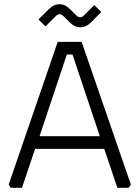

<svg xmlns="http://www.w3.org/2000/svg" viewBox="-20 -888 659 908"><path d="M21 -15 253 -690H366L599 -15L588 0H535L473 -184H146L84 0H31ZM167 -244H452L323 -630H296ZM162 -796 211 -845Q234 -868 261 -868Q288 -868 311 -845L341 -815Q350 -806 359 -806Q368 -806 377 -815L426 -864L459 -831L410 -782Q387 -759 360 -759Q333 -759 310 -782L280 -812Q271 -821 262 -821Q253 -821 244 -812L195 -763Z"/></svg>

Font: Oxanium Light
Style: Regular
Weight: 300
Designer: Severin Meyer
Version: Version 1.000